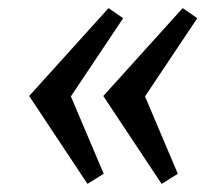

<svg xmlns="http://www.w3.org/2000/svg" viewBox="-20 -489 551 474"><path d="M52 -252 248 -469 284 -444 155 -251 236 -60 196 -35ZM235 -252 431 -469 467 -444 338 -251 419 -60 379 -35Z"/></svg>

Font: Andada Pro Medium
Style: Italic
Weight: 500
Italic angle: -7°
Designer: Carolina Giovagnoli
Foundry: Huerta Tipografica
Version: Version 3.005; ttfautohint (v1.8.4)